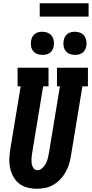

<svg xmlns="http://www.w3.org/2000/svg" viewBox="-20 -1151 564 1179"><path d="M206 8Q176 8 147.5 0.5Q119 -7 97 -24.5Q75 -42 61.5 -67Q48 -92 42 -120.5Q36 -149 37.5 -179.5Q39 -210 44 -240L107 -621H88V-735H278V-621H245L179 -221Q177 -210 175.5 -198.5Q174 -187 173.5 -175.5Q173 -164 174 -153Q175 -142 178.5 -131.5Q182 -121 190 -113.5Q198 -106 209 -106Q226 -106 239.5 -118.5Q253 -131 261 -146Q269 -161 273 -177Q277 -193 280 -209L348 -621H330V-735H520V-621H486L415 -190Q411 -165 403 -140Q395 -115 381.5 -91.5Q368 -68 349 -48.5Q330 -29 306.5 -15.5Q283 -2 257 3Q231 8 206 8ZM440 -814Q423 -814 407.5 -820Q392 -826 382.5 -839Q373 -852 370.5 -868.5Q368 -885 371 -902Q373 -914 379 -925Q385 -936 395 -943.5Q405 -951 417 -953.5Q429 -956 440 -956Q457 -956 472.5 -950Q488 -944 497.5 -931Q507 -918 510 -901.5Q513 -885 510 -868Q508 -856 502 -845Q496 -834 486 -826.5Q476 -819 464 -816.5Q452 -814 440 -814ZM240 -814Q223 -814 207.5 -820Q192 -826 182.5 -839Q173 -852 170.5 -868.5Q168 -885 171 -902Q173 -914 179 -925Q185 -936 195 -943.5Q205 -951 217 -953.5Q229 -956 240 -956Q257 -956 272.5 -950Q288 -944 297.5 -931Q307 -918 310 -901.5Q313 -885 310 -868Q308 -856 302 -845Q296 -834 286 -826.5Q276 -819 264 -816.5Q252 -814 240 -814ZM224 -1049V-1131H524V-1049Z"/></svg>

Font: Iosevka Curly Slab HvObl
Style: Regular
Weight: 900
Italic angle: -9°
Monospace: yes
Designer: Belleve Invis
Foundry: Belleve Invis
Version: Version 11.1.0; ttfautohint (v1.8.3)